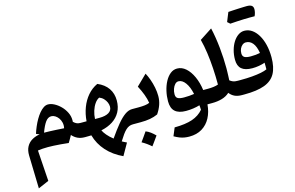

<svg xmlns="http://www.w3.org/2000/svg" viewBox="-145 -1283 3166 2060"><g transform="rotate(-15 1437.5 -253.0)"><path d="M383 -310.6Q404 -310.6 424.7 -298.2Q445.4 -285.8 461.4 -263.8Q477.4 -241.8 484.2 -212.7Q491 -183.6 483.8 -150.2Q446 -152.9 405.3 -155.2Q364.7 -157.5 327.7 -158.8Q290.7 -160.1 263.5 -160.1Q290.9 -235.3 318.7 -273Q346.4 -310.6 383 -310.6ZM382.2 -442.1Q356.9 -442.1 332.3 -425.9Q307.7 -409.8 284.7 -382.2Q261.7 -354.5 241.4 -319.5Q221.1 -284.4 204.7 -245.8Q188.2 -207.3 176.7 -170.1L213.5 -155.2Q163.6 -147.5 125 -124.4Q86.4 -101.3 65.2 -61.7Q44.1 -22.2 45.4 35.2L55.2 402.5L173.8 351L150.9 7.7Q176.6 4 204.2 2Q231.8 0 263.6 0Q290.8 0 326.9 1.7Q363 3.5 404.8 6.9Q446.6 10.3 490.9 15.4Q501.9 -1.4 513.4 -22.3Q524.9 -43.3 535.3 -62Q562.2 -31.3 596.1 -15.6Q630 0 673.7 0H685.7V-160.1H667.8Q644.7 -160.1 627.3 -167.7Q609.9 -175.3 591.7 -193Q592.2 -197.6 592.4 -202.2Q592.7 -206.8 592.7 -211.1Q592.7 -256 572.3 -297.4Q552 -338.9 519.5 -371.6Q487 -404.2 450.7 -423.1Q414.4 -442.1 382.2 -442.1Z M932.4 -370.4Q960.3 -359.7 979.7 -339.2Q999 -318.8 1009.3 -294.4Q1019.5 -270 1019.5 -247.1Q1019.5 -204.8 982.7 -182.5Q945.9 -160.1 880.2 -160.1H829.5Q831.7 -206 845.3 -249.2Q859 -292.4 881.6 -324.9Q904.2 -357.3 932.4 -370.4ZM950.7 -517.8Q887.1 -488.3 841 -434.6Q795 -380.8 768.4 -310.4Q741.7 -239.9 735.8 -160.1H685.5Q675.8 -160.1 670.9 -152.1Q666.1 -144.2 666.1 -123.7V-36.4Q666.1 -15.9 670.9 -8Q675.8 0 685.5 0Q701.7 0 716.4 -0.4Q731.1 -0.8 746.4 -1.1Q773.8 98.1 843.9 176.3Q914 254.5 1020.8 303.9L1095.8 171.9Q1082.6 165.8 1068.4 158.7Q1054.1 151.5 1044.5 146Q1069.7 105.3 1089.9 77.4Q1110.2 49.5 1128.6 32.4Q1147.1 15.3 1166.3 7.6Q1185.4 0 1208.3 0H1241.4V-160.1H1240.9Q1201.4 -160.1 1160.5 -131.1Q1119.5 -102 1072.6 -45.6Q1025.7 10.9 968.1 93.9Q927 61.7 901.3 30.7Q875.6 -0.2 864.1 -25Q938.7 -40.5 993.1 -75.8Q1047.5 -111 1077.2 -165.5Q1107 -220 1107 -293Q1107 -369.8 1067.7 -427.4Q1028.3 -485 950.7 -517.8Z M1241.2 0H1294.2Q1352.5 0 1398.5 -8.2Q1444.5 -16.3 1486 -35Q1517.5 -81.1 1533.5 -127.6Q1549.5 -174.1 1549.5 -223.8Q1549.5 -269.6 1539.8 -318.2Q1530.1 -366.9 1514 -411.7Q1498 -456.4 1479.4 -489.8L1363.3 -376.6Q1391.2 -324.1 1410.5 -272.8Q1429.7 -221.4 1436.2 -177.4Q1415.4 -167.6 1384.1 -163.9Q1352.9 -160.1 1316.4 -160.1H1241.2Q1231.5 -160.1 1226.6 -152.1Q1221.7 -144.2 1221.7 -123.7V-36.4Q1221.7 -15.9 1226.6 -8Q1231.5 0 1241.2 0ZM1319.1 108Q1301.5 133.6 1283.7 159Q1265.9 184.5 1247 210.4Q1275.6 226.2 1300.9 244.3Q1326.1 262.4 1348.5 282.5Q1367.7 256.6 1385.8 231.3Q1403.9 206 1421.6 181Q1397.5 156.4 1371.9 137.3Q1346.4 118.1 1319.1 108Z M1798.3 -319.6Q1840.3 -319.6 1874.7 -272.3Q1909 -225 1925.8 -145Q1900 -140.8 1870.2 -138.6Q1840.5 -136.5 1813.6 -136.5Q1768 -136.5 1745.2 -148.4Q1722.3 -160.3 1722.3 -195.5Q1722.3 -225.9 1732.4 -254.4Q1742.4 -282.9 1759.6 -301.3Q1776.8 -319.6 1798.3 -319.6ZM1819.4 -455.6Q1777.4 -455.6 1743.5 -428.3Q1709.5 -400.9 1685.3 -355.4Q1661.1 -310 1648.2 -254Q1635.3 -197.9 1635.3 -140.6Q1635.3 -63 1675.9 -27.1Q1716.4 8.9 1796.4 8.9Q1839.4 8.9 1878.3 3.1Q1917.1 -2.6 1949.7 -12.8Q1951.3 1 1952.2 12.9Q1953.1 24.9 1953.3 38.3Q1905.7 94.6 1829.4 120.7Q1753.1 146.8 1631.7 147.8L1594.7 236.7Q1626.7 254.9 1653.6 265.3Q1680.6 275.7 1706.4 279.9Q1732.2 284.2 1759.8 284.2Q1842.6 284.2 1901.9 248Q1961.1 211.8 1995.1 147.7Q2029.2 83.5 2035.8 0H2086.6V-160.1H2031.5Q2019.8 -244.9 1989.4 -311.8Q1958.9 -378.7 1915.2 -417.2Q1871.4 -455.6 1819.4 -455.6Z M2284.3 -776.6 2145.9 -686.2Q2164.7 -615.2 2176.4 -531Q2188.2 -446.8 2193.8 -356.4Q2199.4 -266 2199.4 -176.3Q2176.7 -167.5 2146.8 -163.8Q2117 -160.1 2086.4 -160.1Q2076.7 -160.1 2071.8 -152.1Q2066.9 -144.2 2066.9 -123.7V-36.4Q2066.9 -15.9 2071.8 -8Q2076.7 0 2086.4 0Q2148.1 0 2198.1 -14.5Q2248.2 -29 2283.1 -61.5Q2305.7 -31.6 2338.5 -15.8Q2371.3 0 2419.3 0H2419.8V-160.1H2419.3Q2402.7 -160.1 2388.4 -161.7Q2374.1 -163.4 2359.8 -169.4Q2345.4 -175.5 2328.5 -188.4Q2329.9 -214.5 2330.7 -239.7Q2331.6 -264.9 2332.1 -286.3Q2332.7 -307.7 2332.7 -321.4Q2332.7 -376.1 2329.7 -434.5Q2326.7 -492.9 2320.7 -551.7Q2314.6 -610.5 2305.6 -667.5Q2296.6 -724.5 2284.3 -776.6Z M2830.3 -310.4Q2830.3 -386.2 2814.5 -450.2Q2798.8 -514.1 2770.4 -561.2Q2742 -608.3 2703.9 -634.3Q2665.7 -660.3 2620.8 -660.3Q2585 -660.3 2553.2 -638.6Q2521.3 -616.9 2496.9 -578.9Q2472.5 -540.9 2458.7 -491.2Q2444.8 -441.4 2444.8 -385.5Q2444.8 -316.3 2483.6 -282.8Q2522.4 -249.4 2602.7 -249.4Q2640 -249.4 2676.9 -255.8Q2713.8 -262.1 2743.3 -273.2Q2743.8 -256.2 2744 -235.7Q2744.1 -215.3 2743.7 -199.1Q2718.5 -187.2 2675.6 -178.5Q2632.7 -169.9 2574.9 -165Q2517.1 -160.1 2446.8 -160.1H2419.9Q2409.6 -160.1 2405 -151.7Q2400.4 -143.4 2400.4 -123.7V-36.4Q2400.4 -17 2405 -8.5Q2409.6 0 2419.9 0H2447.5Q2586.2 0 2670.3 -30.9Q2754.5 -61.9 2792.4 -130.2Q2830.3 -198.6 2830.3 -310.4ZM2722.7 -386.8Q2702.1 -382 2675 -379.4Q2647.8 -376.8 2619.1 -376.8Q2569.5 -376.8 2548.7 -389.9Q2528 -402.9 2528 -433.7Q2528 -462 2538.5 -485Q2549 -508 2566.4 -521.9Q2583.9 -535.8 2605.1 -535.8Q2649.6 -535.8 2680 -498.8Q2710.5 -461.7 2722.7 -386.8ZM2714.5 -782.4Q2729.5 -782.4 2739.7 -782.2Q2749.9 -782.1 2756.7 -782.1Q2763.5 -782.1 2768.9 -781.8Q2778 -801.3 2782.4 -820.4Q2786.8 -839.5 2786.8 -856Q2786.8 -883.2 2770 -896.2Q2753.1 -909.1 2715.5 -909.1Q2673.9 -891.1 2632.4 -872.4Q2590.8 -853.7 2549.7 -835.2Q2508.7 -816.7 2467.8 -797.9Q2475.4 -791.4 2482.7 -785Q2490 -778.5 2496.7 -772.6Q2531 -775.1 2570.9 -777.5Q2610.8 -779.8 2648.7 -781.1Q2686.5 -782.4 2714.5 -782.4ZM2496.7 -772.6Q2533.3 -795 2569.9 -817.4Q2606.4 -839.9 2642.7 -862.9Q2679.1 -885.9 2715.5 -909.1Q2702.4 -909.1 2678.6 -908.3Q2654.7 -907.6 2625.3 -906.2Q2595.8 -904.8 2565.4 -903.2Q2535 -901.6 2509 -899.8Q2498.6 -874.6 2488.4 -849.4Q2478.2 -824.1 2467.8 -797.9Q2475.4 -791.4 2482.7 -785Q2490 -778.5 2496.7 -772.6Z"/></g></svg>

Font: Pinar-VF
Style: Regular
Weight: 300
Designer: Amin Abedi
Version: Version 3.0